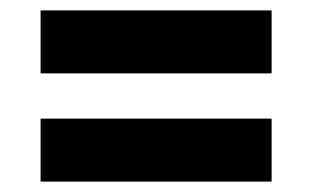

<svg xmlns="http://www.w3.org/2000/svg" viewBox="-20 -436 600 369"><path d="M502 -87V-208H58V-87ZM502 -295V-416H58V-295Z"/></svg>

Font: Sunflower
Style: Bold
Weight: 700
Designer: JIKJI
Foundry: JIKJI
Version: Version 1.00